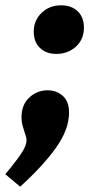

<svg xmlns="http://www.w3.org/2000/svg" viewBox="-61 -510 361 723"><path d="M118 -170Q152 -170 175.5 -149Q199 -128 199 -86Q199 -23 150.5 45.5Q102 114 15 193L-41 146Q7 88 23 62Q39 36 39 18Q39 8 31 -14Q26 -29 23 -40.5Q20 -52 20 -68Q20 -116 49.5 -143Q79 -170 118 -170ZM66 -390Q66 -433 95.5 -461.5Q125 -490 169 -490Q208 -490 231.5 -467.5Q255 -445 255 -406Q255 -362 225 -334.5Q195 -307 151 -307Q112 -307 89 -330Q66 -353 66 -390Z"/></svg>

Font: Bitter Pro ExtraBold
Style: Italic
Weight: 800
Italic angle: -9°
Designer: Sol Matas, and Bitter project Authors
Foundry: Sol Matas
Version: Version 1.010